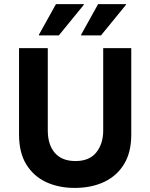

<svg xmlns="http://www.w3.org/2000/svg" viewBox="-20 -911 737 941"><path d="M345.8 10Q268.3 10 206.7 -18.3Q145 -46.7 109.2 -104.6Q73.3 -162.5 73.3 -251.7V-675H214.2V-271.7Q214.2 -201.7 248.8 -161.7Q283.3 -121.7 350 -121.7Q418.3 -121.7 452.1 -164.2Q485.8 -206.7 485.8 -270.8V-675H623.3V-250Q623.3 -165 588.3 -107.1Q553.3 -49.2 490.8 -19.6Q428.3 10 345.8 10ZM377.5 -737.5V-740.8L460.8 -890.8H597.5V-887.5L475 -737.5ZM170.8 -737.5V-740.8L254.2 -890.8H390.8V-887.5L268.3 -737.5Z"/></svg>

Font: Funnel Sans
Style: Bold
Weight: 700
Designer: NORD ID, Kristian Moeller
Foundry: Dicotype
Version: Version 1.000